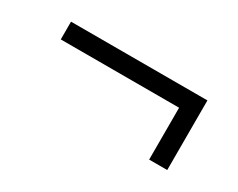

<svg xmlns="http://www.w3.org/2000/svg" viewBox="-45 -507 698 562"><g transform="rotate(30 303.5 -226.5)"><path d="M534.2 -344.2V-108.9H473.1V-284.2H73.2V-344.2Z"/></g></svg>

Font: Sora Light
Style: Regular
Weight: 300
Designer: Jonathan Barnbrook, Julián Moncada
Foundry: Barnbrook Fonts
Version: Version 2.000